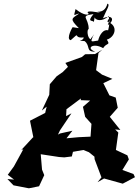

<svg xmlns="http://www.w3.org/2000/svg" viewBox="-20 -992 749 1037"><path d="M490 -146 491 -132 528 -34 507 -8 542 -28 643 0 709 -35 701 -52 641 -74 676 -131 668 -153 606 -182 619 -276 602 -293 630 -290 573 -361 616 -410 605 -465 571 -477 538 -543 587 -566 531 -589 499 -613 512 -706 533 -724 493 -700 440 -699 422 -684 333 -652 347 -631 319 -603 286 -580 249 -537 246 -480 206 -395 232 -416 224 -382 142 -340 160 -251 157 -249 95 -182 106 -186 55 -93 22 -48 56 -22 20 -25 53 9 136 25 191 14 219 -46 207 -76 200 -159 299 -144 327 -142 368 -147 374 -172 430 -182 460 -170ZM293 -265 304 -288 366 -380 337 -365 339 -402 422 -464 417 -500 405 -527 419 -486 416 -451 467 -449 428 -415 440 -361 474 -323 469 -254 404 -251 339 -245 371 -286 304 -271ZM373 -845C375 -853 333 -780 362 -775C420 -828 370 -783 432 -790C431 -767 383 -775 437 -770C470 -744 441 -712 494 -713C441 -732 483 -763 537 -732C557 -764 578 -745 557 -778C600 -790 623 -853 560 -875C565 -892 579 -903 562 -856C602 -883 588 -916 536 -893C556 -941 577 -968 560 -972C543 -905 478 -941 521 -922C515 -925 431 -941 459 -918C461 -912 438 -904 388 -943C376 -895 379 -914 408 -919C367 -891 354 -892 406 -840ZM491 -898C495 -885 527 -869 570 -907C561 -896 580 -890 564 -828C540 -836 518 -806 510 -773C464 -765 469 -764 487 -807C466 -770 486 -809 469 -780C452 -787 448 -833 459 -835C459 -899 408 -905 485 -916C446 -869 482 -885 487 -873Z"/></svg>

Font: Asimov Aggro
Style: It
Weight: 500
Designer: Google
Version: Version 2.000980; 2014